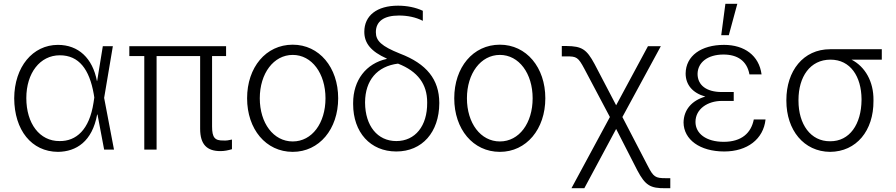

<svg xmlns="http://www.w3.org/2000/svg" viewBox="-20 -790 4734 1014"><path d="M286 12C383 11 467 -43 493 -185H495L530 0H582L530 -273L576 -546H523L493 -362H492C469 -483 394 -553 286 -553C153 -553 56 -437 55 -271C56 -103 146 11 286 12ZM119 -272C119 -404 191 -498 296 -498C397 -498 452 -424 475 -294L478 -275L474 -248C452 -104 382 -44 295 -45C189 -44 119 -138 119 -272Z M1174 -546H663V-494H742V0H807V-494H1037V-110C1037 -27 1073 8 1144 8C1166 8 1184 4 1205 -2V-53C1188 -49 1175 -47 1160 -48C1115 -47 1100 -63 1100 -122V-494H1174Z M1526 12C1666 12 1766 -108 1766 -271C1766 -434 1666 -554 1526 -554C1384 -554 1285 -434 1285 -271C1285 -108 1384 12 1526 12ZM1352 -271C1352 -402 1425 -500 1526 -500C1627 -500 1699 -402 1699 -271C1699 -140 1628 -43 1526 -43C1424 -43 1352 -140 1352 -271Z M1904 -622C1904 -561 1940 -518 2022 -481L2023 -479C1913 -455 1845 -366 1845 -246V-240C1845 -91 1936 10 2073 10C2210 10 2299 -92 2300 -244V-248C2299 -370 2234 -453 2092 -507C1995 -546 1965 -574 1965 -620C1965 -677 2007 -708 2087 -708C2133 -708 2176 -699 2213 -680V-733C2175 -751 2129 -760 2082 -760C1971 -760 1904 -708 1904 -622ZM1908 -247V-251C1909 -365 1971 -440 2082 -454C2187 -413 2236 -345 2236 -250V-247C2237 -125 2173 -45 2073 -45C1973 -45 1909 -126 1908 -247Z M2620 12C2760 12 2860 -108 2860 -271C2860 -434 2760 -554 2620 -554C2478 -554 2379 -434 2379 -271C2379 -108 2478 12 2620 12ZM2446 -271C2446 -402 2519 -500 2620 -500C2721 -500 2793 -402 2793 -271C2793 -140 2722 -43 2620 -43C2518 -43 2446 -140 2446 -271Z M2998 204H3066L3234 -109L3346 110C3388 189 3414 205 3495 204H3520V151H3495C3442 151 3431 145 3401 86L3267 -172L3470 -546H3402L3234 -234L3120 -452C3078 -530 3053 -546 2972 -547H2947V-492H2972C3025 -493 3034 -487 3066 -427L3201 -172Z M3789 -604H3829L3874 -770H3811ZM3590 -143C3591 -53 3676 10 3805 10C3926 10 4012 -55 4023 -159H3961C3947 -88 3897 -41 3802 -41C3709 -41 3653 -85 3653 -146C3653 -215 3718 -257 3792 -257H3855V-304H3792C3711 -304 3664 -340 3664 -400C3665 -460 3717 -502 3801 -502C3874 -502 3925 -469 3938 -397H4002C3989 -497 3911 -553 3804 -553C3683 -553 3602 -495 3601 -402C3601 -343 3637 -299 3705 -280C3633 -259 3591 -210 3590 -143Z M4133 -262V-258C4133 -103 4225 11 4364 12C4503 11 4594 -100 4593 -257V-262C4594 -359 4549 -438 4477 -475H4637V-530H4364C4222 -530 4133 -415 4133 -262ZM4197 -258V-262C4197 -384 4258 -475 4366 -475C4472 -475 4529 -385 4530 -267V-262C4529 -134 4467 -43 4364 -44C4261 -43 4197 -134 4197 -258Z"/></svg>

Font: Wafeq Light
Style: Regular
Weight: 300
Designer: Rasmus Andersson & Azza Alameddine
Foundry: Google & TypeTogether
Version: Version 3.000;January 28, 2025;FontCreator 15.0.0.3014 64-bi